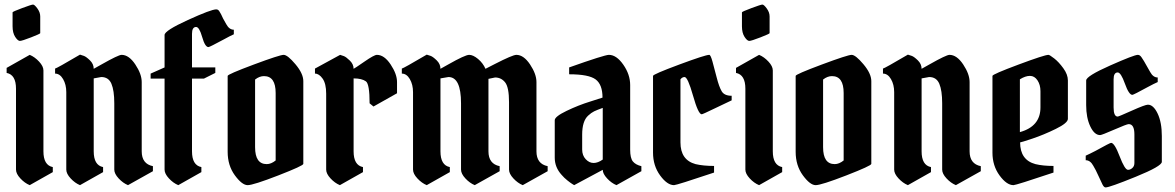

<svg xmlns="http://www.w3.org/2000/svg" viewBox="-20 -810 5142 840"><path d="M170 -502V-148Q170 -87 211 -79V-57L110 0Q88 -9 69 -29.5Q50 -50 50 -68V-422Q50 -483 9 -491V-513L110 -570Q132 -561 151 -540.5Q170 -520 170 -502ZM35 -695V-756Q35 -759 76.5 -774.5Q118 -790 124.5 -790Q131 -790 143.5 -773Q156 -756 156 -738V-665Q156 -662 116 -646.5Q76 -631 67 -631Q58 -631 46.5 -648.5Q35 -666 35 -695Z M270 -68V-407Q270 -440 256 -464Q242 -488 221 -488V-510Q228 -511 330 -571Q337 -569 347 -565.5Q357 -562 373.5 -546Q390 -530 390 -509Q396 -512 424 -528Q498 -570 512 -570Q544 -570 572 -528Q600 -486 600 -451V-148Q600 -93 649 -83V-61L540 0Q518 -9 499 -29.5Q480 -50 480 -68V-358Q480 -414 467.5 -443.5Q455 -473 423 -473L390 -467V-148Q390 -87 431 -79V-57L330 0Q308 -9 289 -29.5Q270 -50 270 -68Z M700 -657Q700 -676 802 -722.5Q904 -769 926 -769Q934 -769 939 -761.5Q944 -754 947 -748L956 -729Q963 -716 970 -704Q983 -680 1003 -680V-660Q987 -653 960 -638Q897 -604 892 -604Q877 -604 864.5 -648Q852 -692 838 -692Q820 -692 820 -662V-515H922V-491L872 -466H820V-148Q820 -87 861 -79V-57L760 0Q738 -9 719 -29.5Q700 -50 700 -68V-466H639V-488L700 -515Z M976 -146V-478Q976 -485 1090 -527.5Q1204 -570 1221 -570Q1238 -570 1272.5 -529Q1307 -488 1307 -455V-93Q1307 -85 1197.5 -42.5Q1088 0 1063.5 0Q1039 0 1007.5 -43Q976 -86 976 -146ZM1147 -92Q1166 -92 1186 -108V-403Q1186 -477 1135 -477Q1115 -477 1096 -462V-166Q1096 -92 1147 -92Z M1358 -510 1468 -570Q1475 -568 1484.5 -564.5Q1494 -561 1510.5 -545Q1527 -529 1527 -509Q1532 -511 1574.5 -540.5Q1617 -570 1629 -570Q1661 -570 1689 -528Q1717 -486 1717 -451V-402L1614 -344L1597 -358Q1597 -442 1581 -454Q1563 -467 1527 -467V-148Q1527 -87 1568 -79V-57L1467 0Q1445 -9 1426 -29.5Q1407 -50 1407 -68V-400Q1407 -444 1391.5 -466Q1376 -488 1358 -488Z M1787 -68V-407Q1787 -440 1773 -464Q1759 -488 1738 -488V-510Q1745 -511 1847 -571Q1854 -569 1864 -565.5Q1874 -562 1890.5 -546Q1907 -530 1907 -509Q1913 -512 1941 -528Q2015 -570 2032.5 -570Q2050 -570 2071.5 -552Q2093 -534 2104 -509Q2106 -510 2145 -530Q2223 -570 2239 -570Q2271 -570 2299 -528Q2327 -486 2327 -451V-148Q2327 -93 2376 -83V-61L2267 0Q2245 -9 2226 -29.5Q2207 -50 2207 -68V-363Q2207 -428 2190 -449.5Q2173 -471 2146 -471L2117 -465V-148Q2117 -93 2166 -83V-61L2057 0Q2035 -9 2016 -29.5Q1997 -50 1997 -68V-358Q1997 -473 1942 -473L1907 -467V-148Q1907 -87 1948 -79V-57L1847 0Q1825 -9 1806 -29.5Q1787 -50 1787 -68Z M2737 -438V-155Q2737 -118 2749 -103.5Q2761 -89 2786 -83V-61L2677 0Q2655 -9 2636 -29.5Q2617 -50 2617 -67L2492 0Q2489 -2 2483 -5.5Q2477 -9 2462.5 -20.5Q2448 -32 2437 -45Q2407 -78 2407 -120V-284Q2407 -300 2459 -325Q2511 -350 2563 -366L2616 -383Q2616 -440 2586 -462.5Q2556 -485 2470 -485V-515Q2625 -570 2644 -570Q2677 -570 2707 -527Q2737 -484 2737 -438ZM2617 -112V-338Q2592 -329 2579.5 -323Q2567 -317 2553 -304Q2527 -280 2527 -221V-156Q2527 -130 2542.5 -113.5Q2558 -97 2577 -97Q2596 -97 2617 -112Z M2975 -473Q2965 -473 2957 -463V-187Q2957 -110 3023 -92Q3057 -84 3104 -84V-55Q2940 0 2929 0Q2899 0 2868 -42.5Q2837 -85 2837 -142V-478Q2837 -485 2951.5 -527.5Q3066 -570 3083 -570Q3089 -570 3097 -541Q3105 -512 3115.5 -471Q3126 -430 3137.5 -410.5Q3149 -391 3181 -391V-371Q3159 -361 3106.5 -335.5Q3054 -310 3050 -310Q3035 -310 3012 -391.5Q2989 -473 2975 -473Z M3361 -502V-148Q3361 -87 3402 -79V-57L3301 0Q3279 -9 3260 -29.5Q3241 -50 3241 -68V-422Q3241 -483 3200 -491V-513L3301 -570Q3323 -561 3342 -540.5Q3361 -520 3361 -502ZM3226 -695V-756Q3226 -759 3267.5 -774.5Q3309 -790 3315.5 -790Q3322 -790 3334.5 -773Q3347 -756 3347 -738V-665Q3347 -662 3307 -646.5Q3267 -631 3258 -631Q3249 -631 3237.5 -648.5Q3226 -666 3226 -695Z M3461 -146V-478Q3461 -485 3575 -527.5Q3689 -570 3706 -570Q3723 -570 3757.5 -529Q3792 -488 3792 -455V-93Q3792 -85 3682.5 -42.5Q3573 0 3548.5 0Q3524 0 3492.5 -43Q3461 -86 3461 -146ZM3632 -92Q3651 -92 3671 -108V-403Q3671 -477 3620 -477Q3600 -477 3581 -462V-166Q3581 -92 3632 -92Z M3892 -68V-407Q3892 -440 3878 -464Q3864 -488 3843 -488V-510Q3850 -511 3952 -571Q3959 -569 3969 -565.5Q3979 -562 3995.5 -546Q4012 -530 4012 -509Q4018 -512 4046 -528Q4120 -570 4134 -570Q4166 -570 4194 -528Q4222 -486 4222 -451V-148Q4222 -93 4271 -83V-61L4162 0Q4140 -9 4121 -29.5Q4102 -50 4102 -68V-358Q4102 -414 4089.5 -443.5Q4077 -473 4045 -473L4012 -467V-148Q4012 -87 4053 -79V-57L3952 0Q3930 -9 3911 -29.5Q3892 -50 3892 -68Z M4567 -570Q4572 -570 4592 -554.5Q4612 -539 4632 -511.5Q4652 -484 4652 -458V-290Q4652 -272 4599 -246Q4546 -220 4496.5 -203.5Q4447 -187 4443 -187Q4443 -110 4510 -92Q4543 -84 4589 -84V-55Q4425 0 4414 0Q4384 0 4353 -42.5Q4322 -85 4322 -142V-478Q4322 -485 4436 -527.5Q4550 -570 4567 -570ZM4442 -463V-232Q4532 -257 4532 -340V-411Q4532 -439 4519 -458.5Q4506 -478 4486 -478Q4466 -478 4442 -463Z M4793 -219Q4768 -219 4750 -257Q4732 -295 4732 -350V-458Q4732 -477 4837 -523.5Q4942 -570 4958 -570Q4967 -570 4974 -559.5Q4981 -549 4985 -542.5Q4989 -536 4997.5 -520.5Q5006 -505 5012 -495Q5025 -471 5045 -471V-451Q5029 -444 5003 -430Q4939 -395 4934 -395Q4919 -395 4901.5 -444Q4884 -493 4870 -493Q4852 -493 4852 -463V-340Q4852 -300 4870 -300Q4874 -300 4932 -326Q4990 -352 5002 -352Q5026 -352 5044.5 -313.5Q5063 -275 5063 -215V-102Q5063 -83 4948.5 -36.5Q4834 10 4817 10Q4810 10 4803.5 -2.5Q4797 -15 4785.5 -41Q4774 -67 4763 -85Q4750 -109 4730 -109V-129Q4746 -136 4773 -150Q4836 -185 4841 -185Q4856 -185 4878.5 -126Q4901 -67 4915 -67Q4925 -67 4934 -75Q4943 -83 4943 -97V-222Q4943 -267 4918 -267Q4910 -267 4855 -243Q4800 -219 4793 -219Z"/></svg>

Font: Pirata One
Style: Regular
Weight: 400
Designer: Rodrigo Fuenzalida, Nicolas Massi
Foundry: Rodrigo Fuenzalida, Nicolas Massi
Version: Version 1.001